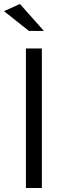

<svg xmlns="http://www.w3.org/2000/svg" viewBox="-24 -943 336 963"><path d="M106 0V-700H186V0ZM121 -788 -4 -887 76 -923 196 -788Z"/></svg>

Font: Kalaa
Style: Regular
Weight: 400
Version: Version 1.20 June 5, 2016